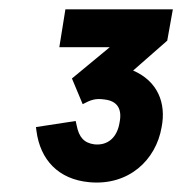

<svg xmlns="http://www.w3.org/2000/svg" viewBox="-20 -720 390 411"><path d="M171 -330C255 -322 314 -377 326 -448C336 -499 318 -546 265 -569L338 -633L350 -700H120L107 -619H215L134 -552L157 -497C174 -506 184 -510 204 -507C230 -504 242 -488 236 -458C231 -426 211 -408 182 -411C160 -414 149 -426 144 -452L142 -461L57 -448L58 -440C66 -378 105 -336 171 -330Z"/></svg>

Font: Fixel Text 20240404 SemiBold
Style: Italic
Weight: 600
Width: 4
Italic angle: -10°
Designer: AlfaBravo + MacPaw
Foundry: Kyrylo Tkachov, Marchela Mozhyna, Serhii Makarenko, Maria Weinstein, Zakhar Kryvoshyya
Version: Version 1.211;Glyphs 3.2 (3225)